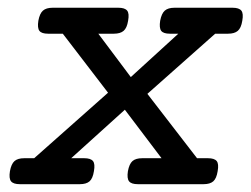

<svg xmlns="http://www.w3.org/2000/svg" viewBox="-20 -471 641 491"><path d="M231.4 -384.8 314.5 -273.9 436 -384.8H414.6Q397.9 -384.8 392.3 -392.1Q386.7 -399.4 389.6 -418Q393.1 -436.5 401.4 -443.8Q409.7 -451.2 426.3 -451.2H574.7Q591.3 -451.2 597.2 -443.8Q603 -436.5 599.6 -418Q596.7 -399.4 588.1 -392.1Q579.6 -384.8 563 -384.8H530.3L356.9 -231L483.9 -66.4H511.7Q528.3 -66.4 534.2 -59.1Q540 -51.8 536.6 -33.2Q533.7 -14.6 525.4 -7.3Q517.1 0 500.5 0H332.5Q315.9 0 310.1 -7.3Q304.2 -14.6 307.1 -33.2Q310.5 -51.8 318.8 -59.1Q327.1 -66.4 343.8 -66.4H393.1L299.3 -190.4L162.1 -66.4H195.3Q211.9 -66.4 217.8 -59.1Q223.6 -51.8 220.2 -33.2Q217.3 -14.6 209 -7.3Q200.7 0 184.1 0H30.8Q14.2 0 8.3 -7.3Q2.4 -14.6 5.4 -33.2Q8.8 -51.8 17.1 -59.1Q25.4 -66.4 42 -66.4H67.4L256.3 -233.9L140.6 -384.8H103Q86.4 -384.8 80.8 -392.1Q75.2 -399.4 78.1 -418Q81.5 -436.5 89.8 -443.8Q98.1 -451.2 114.7 -451.2H282.7Q299.3 -451.2 305.2 -443.8Q311 -436.5 307.6 -418Q304.7 -399.4 296.1 -392.1Q287.6 -384.8 271 -384.8Z"/></svg>

Font: Courier Prime
Style: Italic
Weight: 400
Monospace: yes
Designer: Alan Dague-Greene
Foundry: Quote-Unquote Apps
Version: Version 1.202